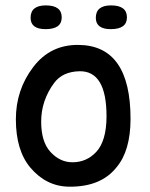

<svg xmlns="http://www.w3.org/2000/svg" viewBox="-20 -682 566 726"><path d="M399.9 -661.6Q460 -661.6 460 -616.2Q460 -571.8 398.9 -571.8Q342.3 -571.8 342.3 -614.7Q342.3 -661.6 399.9 -661.6ZM153.3 -661.6Q213.4 -661.6 213.4 -616.2Q213.4 -571.8 152.3 -571.8Q95.7 -571.8 95.7 -614.7Q95.7 -661.6 153.3 -661.6ZM280.3 -412.6Q216.3 -411.1 184.6 -368.2Q135.7 -301.8 135.7 -222.2Q135.7 -145.5 170.9 -107.4Q207 -68.4 253.9 -68.4Q307.1 -68.4 343.8 -107.4Q382.3 -148.9 382.8 -240.7Q383.3 -414.6 280.3 -412.6ZM276.4 -512.2Q474.1 -510.7 473.6 -231Q473.1 -111.8 420.9 -49.8Q362.3 24.9 242.2 23.9Q155.3 23.4 94.7 -48.3Q40 -113.3 40 -231Q40 -342.3 105.5 -428.2Q169.9 -513.2 276.4 -512.2Z"/></svg>

Font: Comic Relief
Style: Regular
Weight: 400
Designer: Jeff Davis
Foundry: Loudifier
Version: Version 1.0